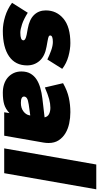

<svg xmlns="http://www.w3.org/2000/svg" viewBox="315 -1026 718 1393"><g transform="rotate(90 674.5 -329.0)"><path d="M201 10Q152 10 97.5 -6.5Q43 -23 -2 -57L70 -171Q116 -142 153.5 -129.5Q191 -117 215 -117Q270 -117 270 -139Q270 -147 261 -152.5Q252 -158 229 -163L185 -171Q118 -183 85.5 -217Q53 -251 53 -302Q53 -380 113 -430Q173 -480 290 -480Q335 -480 386 -466Q437 -452 477 -421L409 -313Q379 -328 344 -340.5Q309 -353 282 -353Q235 -353 235 -334Q235 -326 243 -322.5Q251 -319 273 -315L317 -307Q385 -295 418.5 -257Q452 -219 452 -166Q452 -81 386.5 -35.5Q321 10 201 10Z M650 10Q617 10 589 1Q561 -8 540.5 -25.5Q520 -43 508 -68Q496 -93 496 -125Q496 -163 511 -189.5Q526 -216 552 -233.5Q578 -251 614 -261.5Q650 -272 692 -277L829 -293Q824 -316 804.5 -325.5Q785 -335 759 -335Q730 -335 696.5 -326Q663 -317 612 -295L581 -427Q636 -458 687 -469Q738 -480 791 -480Q833 -480 873 -471.5Q913 -463 944.5 -444Q976 -425 995.5 -395Q1015 -365 1015 -322Q1015 -305 1012 -286L962 0H792L798 -38Q768 -10 735 0Q702 10 650 10ZM724 -121Q761 -121 785 -139Q809 -157 814 -182L815 -189L736 -178Q702 -173 690 -164.5Q678 -156 678 -144Q678 -121 724 -121Z M1054 0 1171 -668H1351L1234 0Z"/></g></svg>

Font: Celebes Black
Style: Italic
Weight: 900
Italic angle: -10°
Designer: Anugrah Pasau
Foundry: Lafontype
Version: Version 1.000; ttfautohint (v1.8.4)